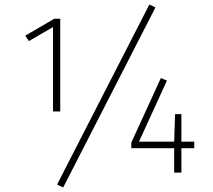

<svg xmlns="http://www.w3.org/2000/svg" viewBox="-20 -765 942 851"><path d="M841 -108H784V0H752V-108H562V-133L693 -419L720 -408L596 -137H752L756 -259H784V-137H841ZM215 -271V-645L108 -583L92 -607L221 -682H247V-271ZM669 -732 260 66 233 53 642 -745Z"/></svg>

Font: FiraSans
Style: Regular
Weight: 200
Designer: Carrois Corporate & Edenspiekermann AG
Foundry: Carrois Corporate GbR & Edenspiekermann AG
Version: Version 3.106;PS 003.106;hotconv 1.0.70;makeotf.lib2.5.58329